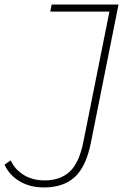

<svg xmlns="http://www.w3.org/2000/svg" viewBox="-72 -720 575 844"><path d="M-52 4 -25 -15Q-6 26 33 49.5Q72 73 124 73Q194 73 235.5 33.5Q277 -6 295 -99L409 -669H149L155 -700H449L328 -95Q307 12 257 58Q207 104 121 104Q60 104 14.5 77Q-31 50 -52 4Z"/></svg>

Font: Montserrat Alternates ExLight
Style: Italic
Weight: 275
Italic angle: -11.3°
Designer: Julieta Ulanovsky
Foundry: Julieta Ulanovsky
Version: Version 7.200